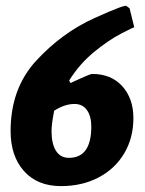

<svg xmlns="http://www.w3.org/2000/svg" viewBox="-20 -620 493 652"><path d="M215 -347 219 -338 241 -348Q280 -366 292 -369Q358 -369 395.5 -327Q433 -285 433 -219Q433 -152 402 -99.5Q371 -47 315 -17.5Q259 12 187 12Q107 12 61.5 -39Q16 -90 16 -175Q16 -320 103.5 -414.5Q191 -509 300.5 -558.5Q410 -608 410 -599L420 -592L436 -527Q436 -529 392.5 -506.5Q349 -484 300 -444Q251 -404 215 -347ZM164 -244Q155 -199 155 -175Q155 -132 170 -108Q185 -84 214 -84Q290 -84 290 -190Q290 -226 275 -246.5Q260 -267 233 -267Q200 -267 164 -244Z"/></svg>

Font: Alegreya SC ExtraBold
Style: Italic
Weight: 800
Italic angle: -7°
Designer: Juan Pablo del Peral
Foundry: Huerta Tipografica
Version: Version 2.007; ttfautohint (v1.6)